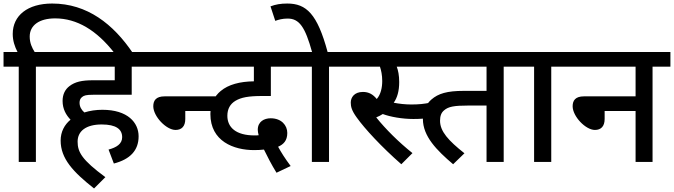

<svg xmlns="http://www.w3.org/2000/svg" viewBox="-20 -916 3812 1086"><path d="M86 -539V0H183V-539H284V-622H176C162 -644 148 -672 148 -709C148 -773 202 -812 292 -812C415 -812 527 -745 628 -615H732C621 -780 473 -896 275 -896C136 -896 52 -828 52 -724C52 -686 63 -653 79 -622H0V-539Z M594 -70 624 9C716 -15 764 -65 764 -145C764 -222 703 -295 559 -295C523 -295 489 -290 457 -280C440 -295 430 -313 430 -335C430 -348 434 -359 444 -367C455 -376 467 -380 507 -380H725V-539H826V-622H269V-539H629V-462H505C443 -462 404 -453 373 -429C349 -411 334 -383 334 -345C334 -299 354 -265 379 -239C345 -211 323 -171 323 -121C323 -19 393 56 512 150L576 86C443 -12 419 -56 419 -115C419 -174 466 -212 555 -212C637 -212 671 -185 671 -140C671 -102 639 -82 594 -70Z M812 -622V-539H1194V-622ZM1028 -288H1203V-371H911C862 -371 847 -347 847 -315C847 -258 920 -181 973 -181C1007 -181 1028 -201 1028 -243Z M1544 61 1624 23C1591 -21 1570 -55 1553 -86C1583 -99 1605 -120 1605 -164C1605 -207 1572 -247 1511 -247C1474 -247 1438 -228 1438 -182C1438 -174 1440 -162 1443 -151C1434 -150 1427 -150 1420 -150C1314 -150 1266 -196 1266 -261C1266 -300 1282 -328 1312 -346C1344 -365 1385 -373 1463 -373H1512V-539H1672V-622H1127V-539H1416V-456C1337 -455 1272 -438 1228 -401C1193 -372 1170 -329 1170 -271C1170 -117 1302 -67 1417 -67C1438 -67 1457 -68 1473 -70C1490 -35 1516 16 1544 61Z M1841 -539H1942V-622H1833C1775 -837 1713 -896 1605 -896C1567 -896 1539 -891 1510 -880L1537 -798C1556 -805 1578 -811 1607 -811C1673 -811 1706 -763 1745 -622H1658V-539H1744V0H1841Z M2306 -325C2272 -325 2237 -329 2207 -335C2227 -363 2238 -401 2238 -452C2238 -490 2232 -518 2224 -539H2362V-622H1927V-539H2129C2136 -519 2142 -491 2142 -458C2142 -421 2134 -382 2111 -356C2090 -382 2066 -396 2033 -396C1983 -396 1964 -364 1964 -336C1964 -313 1969 -291 1998 -251C2043 -188 2138 -85 2250 13L2313 -50C2234 -113 2161 -186 2108 -252C2121 -257 2134 -264 2145 -271C2188 -255 2255 -243 2318 -243C2355 -243 2390 -245 2425 -252L2417 -336C2379 -328 2348 -325 2306 -325Z M2829 -539H2929V-622H2329V-539H2732V-402H2603C2509 -402 2459 -387 2420 -353C2392 -329 2372 -290 2372 -243C2372 -145 2450 -66 2543 13L2607 -49C2516 -121 2469 -173 2469 -233C2469 -260 2476 -279 2492 -292C2516 -313 2549 -319 2628 -319H2732V0H2829Z M3098 -539H3199V-622H2915V-539H3001V0H3098Z M3184 -622V-539H3575V-371H3283C3234 -371 3219 -347 3219 -315C3219 -258 3292 -181 3345 -181C3379 -181 3400 -201 3400 -243V-288H3575V0H3671V-539H3772V-622Z"/></svg>

Font: Noto Sans Medium
Style: Italic
Weight: 500
Italic angle: -12°
Designer: Monotype Design Team
Foundry: Monotype Imaging Inc.
Version: Version 2.013